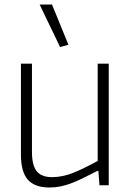

<svg xmlns="http://www.w3.org/2000/svg" viewBox="-20 -823 580 853"><path d="M200 10Q134 10 103.5 -25Q73 -60 73 -135V-540H122V-148Q122 -89 143 -62.5Q164 -36 211 -36Q259 -36 307.5 -56Q356 -76 414 -108V-540H463V0H422L417 -64H413Q376 -45 347.5 -31Q319 -17 294.5 -8Q270 1 247.5 5.5Q225 10 200 10ZM247 -614 156 -803H211L284 -624Z"/></svg>

Font: Encode Sans Narrow
Style: ExtraLight
Weight: 200
Designer: Pablo Impallari, Andres Torresi
Foundry: Pablo Impallari, Andres Torresi
Version: Version 1.000; ttfautohint (v1.00) -l 8 -r 50 -G 200 -x 14 -